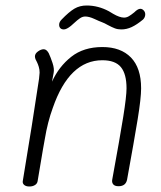

<svg xmlns="http://www.w3.org/2000/svg" viewBox="-20 -679 587 698"><path d="M493 -358Q493 -322 480.5 -245.5Q468 -169 442 -26Q437 -2 411 -2Q397 -2 391.5 -9Q386 -16 388 -26Q416 -179 428 -254Q440 -329 440 -358Q440 -410 419.5 -435Q399 -460 352 -460Q232 -460 172 -287Q153 -235 143 -174L136 -135Q118 -29 117 -22Q116 -12 107.5 -6.5Q99 -1 87 -1Q74 -1 67.5 -7Q61 -13 63 -22Q98 -232 122 -393Q124 -411 124 -415Q124 -426 121 -436Q118 -446 114.5 -453Q111 -460 109 -464Q107 -470 107 -474Q107 -484 118 -492Q129 -500 139 -500Q149 -500 157 -486Q164 -471 171 -450Q178 -429 175 -414L169 -382Q194 -437 239 -472.5Q284 -508 352 -508Q419 -508 456 -470Q493 -432 493 -358ZM195 -589Q195 -599 204 -608Q231 -636 250.5 -647.5Q270 -659 295 -659Q337 -659 376 -638Q379 -636 391 -629Q403 -622 413 -618.5Q423 -615 431 -615Q440 -615 448.5 -620Q457 -625 468 -634Q481 -647 490 -647Q497 -647 502.5 -641Q508 -635 508 -627Q508 -616 500 -608Q477 -589 458.5 -580.5Q440 -572 421 -572Q408 -572 397.5 -576Q387 -580 372 -588Q360 -595 349 -599Q343 -601 323.5 -610Q304 -619 290 -619Q280 -619 270.5 -612.5Q261 -606 251.5 -597Q242 -588 238 -585Q222 -572 212 -572Q204 -572 199.5 -576.5Q195 -581 195 -589Z"/></svg>

Font: Mali Light
Style: Italic
Weight: 300
Italic angle: -10°
Version: Version 1.000; ttfautohint (v1.6)